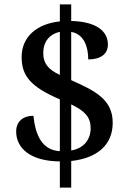

<svg xmlns="http://www.w3.org/2000/svg" viewBox="-20 -780 599 879"><path d="M254 -41V79H306V-43C427 -56 496 -118 496 -218C496 -326 413 -365 306 -413V-634C368 -623 384 -560 384 -508C441 -508 474 -533 474 -576C474 -635 425 -681 306 -684V-760H254V-682C148 -671 79 -611 79 -519C79 -431 122 -382 254 -325V-88C173 -92 142 -161 133 -250C86 -250 54 -224 54 -178C54 -101 120 -42 254 -41ZM254 -634V-437C201 -462 178 -489 178 -538C178 -588 206 -624 254 -634ZM306 -91V-302C369 -272 395 -243 395 -193C395 -140 363 -101 306 -91Z"/></svg>

Font: Noto Serif Oriya Medium
Style: Regular
Weight: 500
Designer: David Williams
Foundry: Google LLC, David Williams
Version: Version 1.051